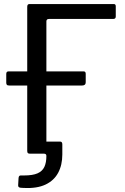

<svg xmlns="http://www.w3.org/2000/svg" viewBox="-20 -762 618 952"><path d="M83 169Q69 168 70 156L72 121Q73 107 84 108H99Q142 108 166 97.5Q190 87 200 65.5Q210 44 210 11Q210 0 198 0H140L200 -69Q200 -60 210 -60H278Q289 -60 289 -46V4Q289 56 268.5 94.5Q248 133 206 153Q164 173 99 170ZM115 -728Q115 -742 126 -742H544Q554 -742 554 -731V-680Q554 -668 541 -668H223Q210 -668 210 -656V-13Q210 0 196 0H129Q121 0 118 -3Q115 -6 115 -14ZM405 -396V-354Q405 -338 387 -338H26Q17 -338 14 -341.5Q11 -345 11 -352V-395Q11 -408 22 -408H395Q405 -408 405 -396Z"/></svg>

Font: Libre Franklin
Style: Regular
Weight: 400
Designer: Pablo Impallari, Rodrigo Fuenzalida, Nhung Nguyen
Foundry: Impallari Type
Version: Version 3.000